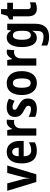

<svg xmlns="http://www.w3.org/2000/svg" viewBox="1312 -2014 942 3606"><g transform="rotate(-90 1783.0 -211.0)"><path d="M168 0 2 -546H142L219 -259Q229 -222 232 -191Q235 -160 238 -127H242Q243 -154 246.5 -185Q250 -216 260 -253L338 -546H478L312 0Z M733 -556Q831 -556 885 -490Q939 -424 939 -309V-237H651Q653 -96 761 -96Q838 -96 913 -140V-28Q845 10 752 10Q635 10 576 -63.5Q517 -137 517 -270Q517 -410 573.5 -483Q630 -556 733 -556ZM733 -453Q698 -453 676 -425Q654 -397 652 -331H814Q813 -387 793 -420Q773 -453 733 -453Z M1299 -556Q1307 -556 1317.5 -555.5Q1328 -555 1339 -552L1329 -414Q1323 -417 1312 -418Q1301 -419 1297 -419Q1239 -419 1206.5 -383Q1174 -347 1174 -279V0H1039V-546H1142L1161 -456H1168Q1186 -496 1219.5 -526Q1253 -556 1299 -556Z M1736 -161Q1736 -74 1684 -32Q1632 10 1540 10Q1496 10 1460.5 2.5Q1425 -5 1391 -21V-145Q1423 -127 1462.5 -113.5Q1502 -100 1539 -100Q1570 -100 1584.5 -112.5Q1599 -125 1599 -148Q1599 -160 1594.5 -171.5Q1590 -183 1571.5 -197Q1553 -211 1510 -233Q1448 -264 1419 -302Q1390 -340 1390 -405Q1390 -477 1438.5 -516.5Q1487 -556 1571 -556Q1613 -556 1652 -546Q1691 -536 1732 -514L1692 -408Q1662 -424 1636 -435.5Q1610 -447 1575 -447Q1525 -447 1525 -408Q1525 -396 1530.5 -386Q1536 -376 1554 -363.5Q1572 -351 1611 -330Q1646 -311 1674.5 -289Q1703 -267 1719.5 -236.5Q1736 -206 1736 -161Z M2250 -274Q2250 -194 2226 -129.5Q2202 -65 2152 -27.5Q2102 10 2025 10Q1952 10 1902 -27Q1852 -64 1826.5 -128.5Q1801 -193 1801 -274Q1801 -402 1857 -479Q1913 -556 2027 -556Q2127 -556 2188.5 -483.5Q2250 -411 2250 -274ZM1938 -273Q1938 -189 1959 -147.5Q1980 -106 2026 -106Q2072 -106 2092.5 -147Q2113 -188 2113 -274Q2113 -359 2092.5 -399.5Q2072 -440 2026 -440Q1980 -440 1959 -400Q1938 -360 1938 -273Z M2614 -556Q2622 -556 2632.5 -555.5Q2643 -555 2654 -552L2644 -414Q2638 -417 2627 -418Q2616 -419 2612 -419Q2554 -419 2521.5 -383Q2489 -347 2489 -279V0H2354V-546H2457L2476 -456H2483Q2501 -496 2534.5 -526Q2568 -556 2614 -556Z M2880 -556Q2918 -556 2949.5 -538.5Q2981 -521 3008 -476H3014L3025 -546H3140V-21Q3140 105 3079 172.5Q3018 240 2894 240Q2850 240 2810 231.5Q2770 223 2731 205V95Q2777 117 2822 126.5Q2867 136 2904 136Q2954 136 2979.5 107.5Q3005 79 3005 10V2Q3005 -17 3006 -36.5Q3007 -56 3009 -73H3005Q2978 -25 2945 -7.5Q2912 10 2874 10Q2791 10 2746.5 -65.5Q2702 -141 2702 -270Q2702 -405 2748 -480.5Q2794 -556 2880 -556ZM2920 -440Q2879 -440 2859 -398Q2839 -356 2839 -268Q2839 -103 2921 -103Q2963 -103 2985.5 -136.5Q3008 -170 3008 -253V-274Q3008 -365 2986 -402.5Q2964 -440 2920 -440Z M3464 -104Q3482 -104 3501 -108.5Q3520 -113 3542 -121V-15Q3519 -4 3488 3Q3457 10 3424 10Q3353 10 3316 -31Q3279 -72 3279 -165V-439H3220V-506L3289 -544L3324 -662H3414V-546H3535V-439H3414V-162Q3414 -104 3464 -104Z"/></g></svg>

Font: Noto Sans Gurmukhi UI Condensed
Style: Bold
Weight: 700
Width: 3
Designer: Jelle Bosma - Monotype Design Team
Foundry: Monotype Imaging Inc.
Version: Version 2.004; ttfautohint (v1.8.4.7-5d5b)